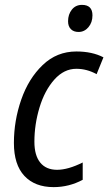

<svg xmlns="http://www.w3.org/2000/svg" viewBox="-20 -757 444 787"><path d="M37 -171Q37 -262 67 -348.5Q97 -435 155 -490.5Q213 -546 293 -546Q358 -546 404 -522L376 -453Q336 -475 293 -475Q242 -475 202.5 -430.5Q163 -386 142 -316.5Q121 -247 121 -176Q121 -120 145 -90.5Q169 -61 214 -61Q259 -61 319 -91V-20Q263 10 200 10Q123 10 80 -36Q37 -82 37 -171ZM259 -670Q259 -698 274.5 -717.5Q290 -737 316 -737Q359 -737 359 -694Q359 -665 342.5 -645.5Q326 -626 302 -626Q282 -626 270.5 -637.5Q259 -649 259 -670Z"/></svg>

Font: Noto Sans UI Narrow
Style: Italic
Weight: 400
Width: 4
Italic angle: -12°
Designer: Monotype Design Team
Foundry: Monotype Imaging Inc.
Version: Version 1.001